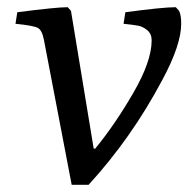

<svg xmlns="http://www.w3.org/2000/svg" viewBox="-20 -504 526 533"><path d="M226 9H179L102 -393Q97 -420 85 -426.5Q73 -433 23 -438L28 -470Q136 -484 168 -484L177 -474L240 -92L244 -91Q299 -158 350 -246Q401 -334 401 -392Q401 -410 389 -420Q377 -430 364.5 -432.5Q352 -435 323 -438L328 -470Q432 -484 468 -484L477 -474Q483 -463 483 -438Q483 -379 430 -281Q345 -121 226 9Z"/></svg>

Font: Poly
Style: Italic
Weight: 400
Italic angle: -10°
Designer: Nicolas Silva
Foundry: Jose Nicolas Silva Schwarzenberg
Version: Version 1.003